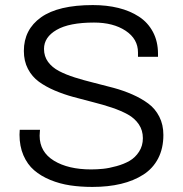

<svg xmlns="http://www.w3.org/2000/svg" viewBox="-20 -718 715 750"><path d="M340.8 12.2Q294.4 12.2 253.9 6.1Q213.4 0 176.5 -15.1Q139.6 -30.3 113.3 -53Q86.9 -75.7 71.5 -111.3Q56.2 -147 56.2 -191.9Q56.2 -203.1 57.1 -210.9H136.2Q136.2 -209 135.5 -200.4Q134.8 -191.9 134.8 -188Q134.8 -124.5 190.7 -90.3Q246.6 -56.2 335.9 -56.2Q358.9 -56.2 382.6 -58.6Q406.2 -61 435.3 -69.1Q464.4 -77.1 486.3 -89.8Q508.3 -102.5 523.2 -125.5Q538.1 -148.4 538.1 -178.2Q538.1 -209 522.2 -232.4Q506.3 -255.9 479.5 -270.8Q452.6 -285.6 417.7 -297.4Q382.8 -309.1 344.2 -318.8Q305.7 -328.6 267.1 -339.1Q228.5 -349.6 193.6 -364.5Q158.7 -379.4 131.8 -398.9Q105 -418.5 89.1 -449Q73.2 -479.5 73.2 -519Q73.2 -602.5 140.4 -650.4Q207.5 -698.2 342.8 -698.2Q397 -698.2 442.4 -687Q487.8 -675.8 522.7 -653.1Q557.6 -630.4 577.4 -593.3Q597.2 -556.2 597.2 -507.8V-496.1H519V-513.2Q519 -565.9 470.7 -597.9Q422.4 -629.9 347.2 -629.9Q250.5 -629.9 201.2 -601.3Q151.9 -572.8 151.9 -526.9Q151.9 -498 167.7 -476.3Q183.6 -454.6 210.7 -440.4Q237.8 -426.3 272.7 -415.3Q307.6 -404.3 346.2 -394.8Q384.8 -385.3 423.6 -374.8Q462.4 -364.3 497.3 -348.9Q532.2 -333.5 559.3 -313.5Q586.4 -293.5 602.3 -262.2Q618.2 -231 618.2 -190.9Q618.2 -138.7 597.9 -99.4Q577.6 -60.1 540 -35.9Q502.4 -11.7 452.6 0.2Q402.8 12.2 340.8 12.2Z"/></svg>

Font: Archivo Light
Style: Regular
Weight: 300
Designer: Hector Gatti
Foundry: Omnibus-Type
Version: Version 2.001